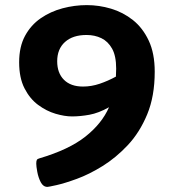

<svg xmlns="http://www.w3.org/2000/svg" viewBox="-20 -724 682 752"><path d="M320 -704Q368 -704 415 -690Q462 -676 500.5 -645.5Q539 -615 562.5 -565Q586 -515 586 -443Q586 -347 556.5 -276Q527 -205 480.5 -155.5Q434 -106 381.5 -73.5Q329 -41 281 -23.5Q233 -6 201.5 1Q170 8 166 8Q149 8 139.5 -10.5Q130 -29 126 -51Q122 -73 122 -83Q122 -94 124.5 -98Q127 -102 135 -104Q250 -138 314.5 -189Q379 -240 407 -304Q366 -281 330 -274.5Q294 -268 262 -268Q233 -268 197.5 -278.5Q162 -289 129.5 -313Q97 -337 76 -378Q55 -419 55 -480Q55 -541 78 -583.5Q101 -626 139.5 -652.5Q178 -679 225 -691.5Q272 -704 320 -704ZM435 -455Q435 -505 419 -533.5Q403 -562 377 -574.5Q351 -587 319 -587Q265 -587 234.5 -559.5Q204 -532 204 -484Q204 -438 230.5 -411.5Q257 -385 305 -385Q338 -385 370.5 -396Q403 -407 434 -424Q435 -439 435 -455Z"/></svg>

Font: Asap Expanded
Style: Bold
Weight: 700
Width: 7
Designer: Pablo Cosgaya
Foundry: Omnibus-Type
Version: Version 3.001; ttfautohint (v1.8.4.7-5d5b)